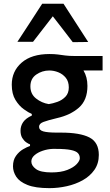

<svg xmlns="http://www.w3.org/2000/svg" viewBox="-20 -796 585 1020"><path d="M242.5 203.5Q168 203.5 125.8 186.5Q83.5 169.5 66.2 142.8Q49 116 49 87.5Q49 54 65 31.8Q81 9.5 102.5 -3Q124 -15.5 139.5 -20.5V-29Q131.5 -31.5 119.5 -39.8Q107.5 -48 98.2 -63.2Q89 -78.5 89 -101.5Q89 -127 103.2 -147.5Q117.5 -168 149 -182V-190.5Q132 -197.5 106.8 -215.5Q81.5 -233.5 62 -265.2Q42.5 -297 42.5 -346Q42.5 -417.5 95 -463.2Q147.5 -509 243.5 -509Q268.5 -509 287.5 -506.5Q306.5 -504 327 -501.2Q347.5 -498.5 377.5 -498.5H525V-421.5H423.5Q444.5 -387 444.5 -339.5Q444.5 -264 399.2 -224.2Q354 -184.5 282.5 -168.5Q234 -157 210.8 -148.2Q187.5 -139.5 187.5 -122.5Q187.5 -104.5 210 -98Q232.5 -91.5 283.5 -91.5H304.5Q405 -91.5 455 -65.8Q505 -40 505 27Q505 73 481.5 106.5Q458 140 419.5 161.5Q381 183 334.8 193.2Q288.5 203.5 242.5 203.5ZM239 -243Q260 -246 284.8 -254.8Q309.5 -263.5 327.5 -282Q345.5 -300.5 345.5 -331.5Q345.5 -363 329.5 -382.8Q313.5 -402.5 289.8 -412Q266 -421.5 242 -421.5Q204 -421.5 172.8 -400Q141.5 -378.5 141.5 -337Q141.5 -296.5 171.5 -272.8Q201.5 -249 239 -243ZM253.5 120Q304 120 337.5 106.8Q371 93.5 387.5 75.8Q404 58 404 44.5Q404 28.5 394 17.5Q384 6.5 356.5 0.8Q329 -5 277 -5H259.5Q233 -4 207 4.8Q181 13.5 163.8 28.2Q146.5 43 146.5 62Q146.5 84 171 102Q195.5 120 253.5 120ZM366.5 -572Q340 -606.5 313.8 -640.8Q287.5 -675 260.5 -709.5Q234 -675.5 208 -641.8Q182 -608 155.5 -574H72.5Q105 -623.5 138 -674.2Q171 -725 204 -776H317.5Q350.5 -725 383.2 -674.2Q416 -623.5 448.5 -573Z"/></svg>

Font: Commissioner Medium
Style: Regular
Weight: 500
Designer: Kostas Bartsokas
Foundry: Kostas Bartsokas
Version: Version 1.000; ttfautohint (v1.8.3)